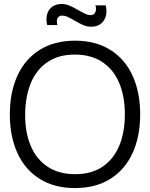

<svg xmlns="http://www.w3.org/2000/svg" viewBox="-20 -942 764 977"><path d="M361.7 15Q256.2 15 181.5 -32.1Q106.8 -79.2 68.4 -163.8Q30 -248.5 30 -360Q30 -471.5 68.4 -556.2Q106.8 -640.8 181.5 -687.9Q256.2 -735 361.7 -735Q467.2 -735 541.8 -687.9Q616.5 -640.8 654.9 -556.2Q693.3 -471.5 693.3 -360Q693.3 -248.5 654.9 -163.8Q616.5 -79.2 541.8 -32.1Q467.2 15 361.7 15ZM361.7 -55.7Q444.3 -55.3 501.2 -93.4Q558 -131.5 586.7 -200.1Q615.3 -268.7 615.3 -360Q615.3 -451.2 586.7 -519.6Q558 -588 501.2 -626Q444.5 -664 361.7 -664.3Q279.3 -664.7 222.5 -626.6Q165.7 -588.5 137.2 -520.1Q108.7 -451.7 108 -360Q107.3 -269.2 136 -200.6Q164.7 -132 221.8 -94Q278.8 -56 361.7 -55.7ZM444 -806Q423.7 -806 404.1 -814.2Q384.5 -822.5 357.8 -838.3Q336.3 -850.8 322.8 -856.8Q309.2 -862.7 297 -862.7Q284.7 -862.7 277.7 -855.6Q270.7 -848.5 269.6 -837.3Q268.5 -826.2 272.3 -814.3H220.3Q212.8 -844 219.4 -868.5Q226 -893 245.3 -907.3Q264.7 -921.7 293.3 -921.7Q314 -921.7 333.6 -913.4Q353.2 -905.2 380.5 -889.3Q402.3 -876.8 415.6 -870.9Q428.8 -865 441 -865Q458 -865 464.9 -879.6Q471.8 -894.2 465.7 -914.7H517.7Q525.2 -885.3 518.6 -860.3Q512 -835.3 492.7 -820.7Q473.3 -806 444 -806Z"/></svg>

Font: Manrope
Style: Regular
Weight: 400
Designer: Mikhail Sharanda
Foundry: Mikhail Sharanda
Version: Version 4.503